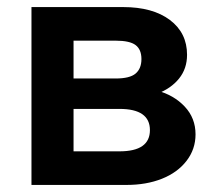

<svg xmlns="http://www.w3.org/2000/svg" viewBox="-20 -523 603 543"><path d="M69 0V-503H328Q412 -503 460.5 -466.5Q509 -430 509 -368Q509 -329 486.5 -301Q464 -273 425 -258L424 -267Q472 -254 502.5 -221.5Q533 -189 533 -143Q533 -101 507.5 -68Q482 -35 438 -17.5Q394 0 338 0ZM188 -34 123 -95H318Q361 -95 382.5 -110Q404 -125 404 -155Q404 -185 382.5 -200Q361 -215 318 -215H134V-301H307Q347 -301 363.5 -315Q380 -329 380 -356Q380 -383 363.5 -395.5Q347 -408 307 -408H118L188 -472Z"/></svg>

Font: Wix Madefor Display
Style: Bold
Weight: 700
Designer: Dalton Maag Ltd
Foundry: Dalton Maag Ltd
Version: Version 3.100